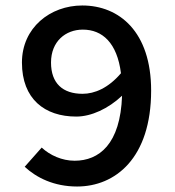

<svg xmlns="http://www.w3.org/2000/svg" viewBox="-20 -668 639 700"><path d="M281 -326C209 -326 166 -364 166 -440C166 -517 219 -560 282 -560C353 -560 407 -512 421 -401C375 -347 325 -326 281 -326ZM70 -60C113 -20 177 12 261 12C400 12 531 -91 531 -338C531 -552 415 -648 280 -648C163 -648 60 -567 60 -440C60 -307 143 -243 258 -243C313 -243 375 -272 425 -319C419 -142 341 -82 252 -82C206 -82 162 -102 132 -130Z"/></svg>

Font: Source Code Pro Semibold
Style: Regular
Weight: 600
Monospace: yes
Designer: Paul D. Hunt
Foundry: Adobe Systems Incorporated
Version: Version 1.017;PS 1.000;hotconv 1.0.70;makeotf.lib2.5.5900